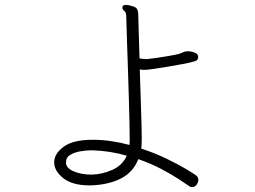

<svg xmlns="http://www.w3.org/2000/svg" viewBox="-20 -748 1040 783"><path d="M345 8Q275 8 238 -21.5Q201 -51 201 -86Q201 -121 239.5 -149.5Q278 -178 357 -178Q395 -178 433 -172.5Q471 -167 508 -157Q508 -159 508.5 -164.5Q509 -170 509 -178Q509 -203 508 -247.5Q507 -292 505.5 -347Q504 -402 502 -458.5Q500 -515 498.5 -563Q497 -611 496 -642.5Q495 -674 495 -678Q495 -698 487 -703.5Q479 -709 479 -717Q479 -728 493 -728Q503 -728 516 -724Q533 -720 538.5 -712Q544 -704 544 -681Q544 -674 545.5 -625Q547 -576 549 -510Q555 -509 562 -508Q569 -507 576 -507Q579 -507 582 -507Q585 -507 588 -508Q597 -509 615 -511.5Q633 -514 654.5 -517.5Q676 -521 694 -524.5Q712 -528 720 -532Q731 -537 736 -538Q741 -539 746 -539Q760 -539 773.5 -533.5Q787 -528 788 -519V-515Q788 -502 775 -498.5Q762 -495 751 -492Q747 -491 723 -486.5Q699 -482 667 -476.5Q635 -471 607 -467Q579 -463 567 -463Q563 -463 558.5 -463.5Q554 -464 550 -465Q553 -365 555.5 -294Q558 -223 558 -183Q558 -168 557.5 -157.5Q557 -147 556 -142Q614 -123 661 -100Q708 -77 739 -58.5Q770 -40 779 -33Q789 -26 789 -14Q789 -8 786 -2Q778 15 764 15Q755 15 747 8Q736 0 707.5 -18.5Q679 -37 637.5 -59Q596 -81 544 -99Q523 -45 472 -19.5Q421 6 349 8ZM356 -36Q396 -37 437.5 -55Q479 -73 497 -113Q463 -123 427.5 -128.5Q392 -134 357 -135H351Q332 -135 308 -131Q284 -127 266.5 -116.5Q249 -106 249 -85Q249 -63 280 -49.5Q311 -36 352 -36Z"/></svg>

Font: Moon Stars Kai T Light
Style: Regular
Weight: 300
Designer: GuiWonder
Version: Version 1.101